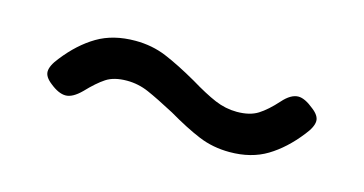

<svg xmlns="http://www.w3.org/2000/svg" viewBox="-34 -481 652 344"><g transform="rotate(15 292.0 -308.5)"><path d="M282 -276Q250 -293 230.5 -301.5Q211 -310 190 -310Q166 -310 151.5 -300.5Q137 -291 119 -272Q103 -256 90 -256Q77 -256 61 -269Q48 -279 48 -289Q48 -300 61 -316Q86 -348 115.5 -365.5Q145 -383 186 -383Q217 -383 243.5 -372Q270 -361 305 -341Q333 -324 353 -315.5Q373 -307 394 -307Q418 -307 433 -316.5Q448 -326 465 -345Q480 -362 494 -362Q506 -362 523 -348Q536 -338 536 -328Q536 -317 523 -301Q498 -269 469 -251.5Q440 -234 400 -234Q369 -234 342.5 -245Q316 -256 282 -276Z"/></g></svg>

Font: Mitr Light
Style: Regular
Weight: 300
Designer: Thanarat Vachiruckul
Foundry: Cadson Demak
Version: Version 1.003